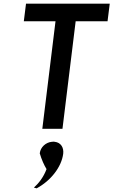

<svg xmlns="http://www.w3.org/2000/svg" viewBox="-20 -713 619 1048"><path d="M234 210C218 254 190 289 165 311C168 312 173 313 180 315C258 273 316 198 325 126C329 92 312 65 279 61C274 60 269 60 264 61H263C231 64 201 89 197 124C207 158 221 189 234 210ZM122 -693 110 -597H283L211 -10H321L393 -597H567L579 -693Z"/></svg>

Font: Bluebird
Style: LiNrwObl
Weight: 300
Designer: Jasper
Foundry: Cannot Into Space Fonts
Version: Version 0.98